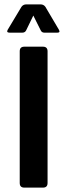

<svg xmlns="http://www.w3.org/2000/svg" viewBox="-20 -856 305 876"><path d="M242 -707H182Q170 -707 165 -719L132 -785L100 -719Q95 -707 82 -707H24Q8 -707 15 -720L78 -825Q86 -836 100 -836H165Q179 -836 187 -825L249 -720Q256 -707 242 -707ZM197 -622V-21Q197 0 176 0H91Q70 0 70 -21V-622Q70 -643 91 -643H176Q197 -643 197 -622Z"/></svg>

Font: Rajdhani
Style: Bold
Weight: 700
Designer: Satya Rajpurohit, Jyotish Sonowal
Foundry: Indian Type Foundry
Version: Version 1.201 February 1, 2022